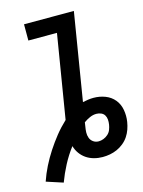

<svg xmlns="http://www.w3.org/2000/svg" viewBox="-141 -807 717 960"><g transform="rotate(-15 217.5 -327.0)"><path d="M67 81 -19 53Q-6 15 12 -21Q30 -57 52.5 -91.5Q75 -126 100.5 -158Q126 -190 157 -219L228 -651H80V-735H338L264 -283Q278 -286 292 -288Q306 -290 320 -290Q352 -290 380.5 -279Q409 -268 427.5 -245.5Q446 -223 451.5 -192Q457 -161 452 -130Q449 -111 442.5 -92.5Q436 -74 425 -57.5Q414 -41 398 -28Q382 -15 364 -7Q346 1 327 4.5Q308 8 289 8Q266 8 244 2Q222 -4 204.5 -16Q187 -28 174.5 -45.5Q162 -63 156 -84Q127 -46 105 -4Q83 38 67 81ZM290 -73Q302 -73 315 -78Q328 -83 338.5 -92.5Q349 -102 354 -115Q359 -128 361 -141Q363 -154 362 -166.5Q361 -179 355 -189Q349 -199 337.5 -204Q326 -209 313 -209Q296 -209 279 -201.5Q262 -194 247 -183L244 -163Q241 -147 240.5 -132Q240 -117 245 -103.5Q250 -90 262 -81.5Q274 -73 290 -73Z"/></g></svg>

Font: Iosevka Etoile Medium
Style: Italic
Weight: 500
Italic angle: -9°
Designer: Belleve Invis
Foundry: Belleve Invis
Version: Version 22.1.2; ttfautohint (v1.8.4)